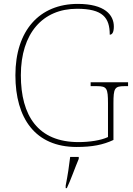

<svg xmlns="http://www.w3.org/2000/svg" viewBox="-20 -744 684 985"><path d="M373 10C453 10 509 -1 562 -26V-214C562 -291 568 -302 618 -302H637V-322H445V-302H478C528 -302 534 -291 534 -214V-41C499 -24 439 -15 383 -15C175 -15 87 -150 87 -358C87 -573 199 -699 375 -699C507 -699 543 -654 543 -566C556 -566 564 -579 564 -608C564 -667 518 -724 379 -724C183 -724 59 -588 59 -358C59 -137 161 10 373 10ZM317 208V221H323C342 182 366 113 384 71V61H340C335 105 327 158 317 208Z"/></svg>

Font: Noto Serif Gurmukhi Thin
Style: Regular
Weight: 100
Designer: Vaibhav Singh and the Monotype Design Team
Foundry: Monotype Imaging Inc.
Version: Version 2.004